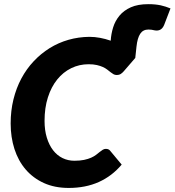

<svg xmlns="http://www.w3.org/2000/svg" viewBox="-20 -918 860 946"><path d="M346.5 -126Q374 -126 394.2 -130.2Q414.5 -134.5 429 -141Q443.5 -147.5 453.5 -155.2Q463.5 -163 471.5 -169.5Q479.5 -176 486.5 -180.2Q493.5 -184.5 501.5 -184.5Q509.5 -184.5 514.8 -181.8Q520 -179 522.5 -175.5L579.5 -107Q532 -50.5 466.8 -21.2Q401.5 8 318.5 8Q249.5 8 196.2 -16.2Q143 -40.5 106.5 -83Q70 -125.5 51.2 -183.8Q32.5 -242 32.5 -309.5Q32.5 -372 46.2 -428Q60 -484 85.2 -531.2Q110.5 -578.5 146 -616.2Q181.5 -654 224.5 -680.8Q267.5 -707.5 317.2 -721.8Q367 -736 420.5 -736.5Q446.5 -736.5 473.2 -731.5Q500 -726.5 525.5 -717.5Q527.5 -751 537.5 -783.2Q547.5 -815.5 568.8 -841Q590 -866.5 624.5 -882Q659 -897.5 711 -897.5Q729.5 -897.5 744.2 -896Q759 -894.5 771.8 -891.8Q784.5 -889 796.2 -885.2Q808 -881.5 820 -876.5L788.5 -794.5Q784 -784 778.2 -778.2Q772.5 -772.5 766 -770Q759.5 -767.5 752.5 -767.5Q745.5 -767.5 739 -769Q734 -770.5 726.8 -771.5Q719.5 -772.5 711.5 -772.5Q684.5 -772.5 670.8 -751.5Q657 -730.5 652.5 -688.5L646.5 -632.5L589.5 -566.5Q583.5 -559.5 575.5 -554Q567.5 -548.5 554.5 -548.5Q546 -548.5 539 -552.5Q532 -556.5 524.8 -562.2Q517.5 -568 508.5 -575Q499.5 -582 487 -587.8Q474.5 -593.5 457.2 -597.5Q440 -601.5 416.5 -601.5Q370.5 -601.5 330.8 -582Q291 -562.5 261.8 -526.2Q232.5 -490 216 -438.2Q199.5 -386.5 199.5 -322.5Q199.5 -276 210.8 -239.5Q222 -203 241.5 -177.8Q261 -152.5 288 -139.2Q315 -126 346.5 -126Z"/></svg>

Font: Lato Black
Style: Italic
Weight: 900
Italic angle: -7°
Designer: Lukasz Dziedzic
Foundry: tyPoland Lukasz Dziedzic
Version: Version 2.007; 2014-02-27